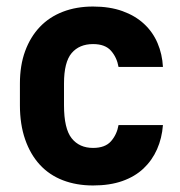

<svg xmlns="http://www.w3.org/2000/svg" viewBox="-20 -559 550 588"><path d="M265 9Q316 9 354.5 -4.5Q393 -18 419.5 -43Q446 -68 461 -102Q476 -136 479 -176H343Q338 -147 320 -126.5Q302 -106 265 -106Q223 -106 199.5 -135.5Q176 -165 176 -237V-303Q176 -369 199.5 -396.5Q223 -424 265 -424Q302 -424 320 -403.5Q338 -383 343 -354H479Q477 -393 462.5 -427Q448 -461 421 -486Q394 -511 355 -525Q316 -539 265 -539Q214 -539 172.5 -523Q131 -507 102 -476.5Q73 -446 57 -402.5Q41 -359 41 -303V-237Q41 -178 57 -132Q73 -86 102 -54.5Q131 -23 172.5 -7Q214 9 265 9Z"/></svg>

Font: Golos UI VF
Style: Regular
Weight: 400
Designer: A.Korolkova, Vitaly Kuzmin
Foundry: ParaType Ltd
Version: Version 2.000